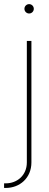

<svg xmlns="http://www.w3.org/2000/svg" viewBox="-63 -716 239 940"><path d="M68.4 -515.6V79.1C68.4 143.1 20 181.6 -34.2 181.6H-43V204.1H-34.2C32.7 204.1 90.8 156.2 90.8 79.1V-515.6ZM79.6 -649.9C92.3 -649.9 102.5 -660.2 102.5 -672.9C102.5 -685.5 92.3 -695.8 79.6 -695.8C66.9 -695.8 56.6 -685.5 56.6 -672.9C56.6 -660.2 66.9 -649.9 79.6 -649.9Z"/></svg>

Font: Raveo Display Display Thin
Style: Regular
Weight: 100
Designer: Jakub Foglar, Rasmus Andersson (Inter)
Foundry: Jakubfoglar.com
Version: Version 1.100;Glyphs 3.2.3 (3260)